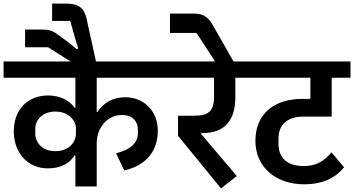

<svg xmlns="http://www.w3.org/2000/svg" viewBox="-40 -1041 1977 1072"><path d="M381 0H500V-241C500 -333 564 -399 640 -399C703 -399 730 -361 730 -316V-299C730 -245 693 -207 608 -185L654 -89C779 -119 841 -199 841 -311C841 -422 763 -498 659 -498C584 -498 536 -463 504 -416H500V-607H891V-698H-20V-607H381V-440H376C351 -477 299 -508 228 -508C118 -508 37 -432 37 -308C37 -181 121 -101 226 -101C305 -101 350 -132 376 -173H381ZM269 -197C196 -197 157 -244 157 -296V-323C157 -373 199 -418 269 -418C341 -418 384 -371 384 -323V-296C384 -246 344 -197 269 -197Z M421 -660H498V-688L444 -934C432 -993 402 -1021 330 -1021H251V-924H352L383 -815L397 -771L389 -766L340 -806L284 -847C253 -870 234 -876 195 -876H100V-777H229L339 -707Z M1194 11 1282 -58 1083 -293V-298H1091C1216 -298 1274 -370 1274 -499V-607H1375V-698H884V-607H1155V-500C1155 -424 1126 -395 1048 -395H954V-283Z M1184 -661H1271V-685L1149 -899C1123 -945 1097 -965 1042 -965H909V-857H1057L1137 -735Z M1658 -12C1765 -12 1835 -50 1881 -107L1811 -190C1765 -138 1724 -114 1655 -114C1560 -114 1515 -163 1515 -238V-269C1515 -338 1558 -390 1653 -390H1812V-607H1917V-698H1317V-607H1693V-489H1650C1482 -489 1386 -398 1386 -255C1386 -108 1500 -12 1658 -12Z"/></svg>

Font: IBM Plex Devanagari Medium
Style: Regular
Weight: 600
Designer: Mike Abbink, Paul van der Laan, Pieter van Rosmalen, Erin McLaughlin
Foundry: Bold Monday
Version: Version 1.0